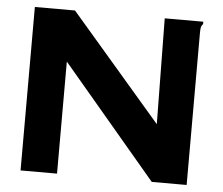

<svg xmlns="http://www.w3.org/2000/svg" viewBox="-47 -676 845 729"><g transform="rotate(5 375.0 -311.5)"><path d="M57 -623H210L557 -220L552 -623H699V-614Q693 -608 691.5 -601Q690 -594 690 -577V0H557L196 -427V0H57Z"/></g></svg>

Font: Inconsolata ExtraExpanded Black
Style: Regular
Weight: 900
Width: 8
Monospace: yes
Designer: Raph Levien, Cyreal, Brenton Simpson
Foundry: Raph Levien, Cyreal, Google
Version: Version 3.001; ttfautohint (v1.8.2.53-6de2)